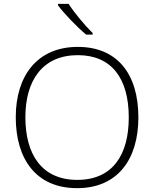

<svg xmlns="http://www.w3.org/2000/svg" viewBox="-20 -969 803 999"><path d="M337 -949H282V-941C313 -899 378 -831 428 -789H462V-797C422 -836 364 -906 337 -949ZM700 -358C700 -587 588 -725 385 -725C174 -725 62 -575 62 -359C62 -141 168 10 381 10C593 10 700 -141 700 -358ZM112 -359C112 -550 201 -682 385 -682C559 -682 650 -563 650 -358C650 -163 566 -33 382 -33C198 -33 112 -165 112 -359Z"/></svg>

Font: Noto Sans Syriac Extralight
Style: Regular
Weight: 200
Designer: Patrick Giasson and the Monotype Design Team
Foundry: Monotype Imaging Inc.
Version: Version 3.000